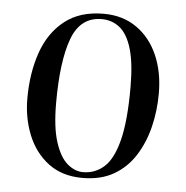

<svg xmlns="http://www.w3.org/2000/svg" viewBox="-44 -570 610 628"><g transform="rotate(5 260.5 -256.5)"><path d="M249 14Q182 14 137 -20Q92 -54 69.5 -109.5Q47 -165 47 -229Q47 -313 70.5 -380.5Q94 -448 144 -487.5Q194 -527 272 -527Q335 -527 380.5 -495Q426 -463 450 -408Q474 -353 474 -283Q474 -226 461 -173Q448 -120 421 -77.5Q394 -35 351.5 -10.5Q309 14 249 14ZM249 -5Q289 -5 318.5 -31.5Q348 -58 364 -121.5Q380 -185 380 -294Q380 -374 366 -421Q352 -468 326.5 -488.5Q301 -509 267 -509Q197 -509 169.5 -434.5Q142 -360 142 -223Q142 -143 157.5 -95Q173 -47 197.5 -26Q222 -5 249 -5Z"/></g></svg>

Font: Literata 72pt
Style: Italic
Weight: 400
Italic angle: -2°
Designer: Latin by Veronika Burian and Jose Scaglione. Greek by Irene Vlachou. Cyrillic by Vera Evstafieva
Foundry: TypeTogether
Version: Version 3.002